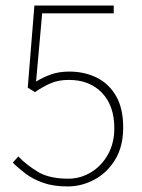

<svg xmlns="http://www.w3.org/2000/svg" viewBox="-20 -660 512 692"><path d="M224 12Q173 12 136 -1Q99 -14 72.5 -34Q46 -54 26 -74L46 -96Q75 -66 116 -41Q157 -16 226 -16Q270 -16 308 -39Q346 -62 369 -103Q392 -144 392 -198Q392 -279 347.5 -325.5Q303 -372 228 -372Q191 -372 163 -360Q135 -348 106 -328L80 -344L104 -640H390V-612H132L110 -366Q136 -382 164.5 -392Q193 -402 230 -402Q284 -402 328 -380.5Q372 -359 398 -314.5Q424 -270 424 -200Q424 -132 395 -84.5Q366 -37 320 -12.5Q274 12 224 12Z"/></svg>

Font: Source Sans 3
Style: Regular
Weight: 200
Designer: Paul D. Hunt
Foundry: Adobe
Version: Version 3.046;hotconv 1.0.118;makeotfexe 2.5.65603